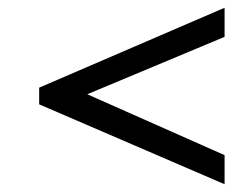

<svg xmlns="http://www.w3.org/2000/svg" viewBox="-20 -505 643 495"><path d="M205 -262 559 -410V-485L81 -279V-236L559 -30V-105Z"/></svg>

Font: SpinnyJost Regular
Style: Regular
Weight: 400
Version: Version 3.710